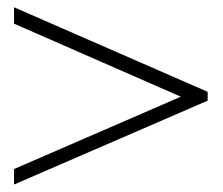

<svg xmlns="http://www.w3.org/2000/svg" viewBox="-20 -592 604 521"><path d="M543.5 -318.8 18.1 -91.3V-133.3L470.7 -329.6L18.1 -527.8V-572.3L543.5 -342.8Z"/></svg>

Font: Jameel Khushkhat-L
Style: Regular
Weight: 400
Version: Version 3.5